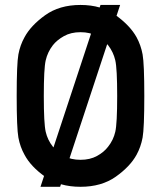

<svg xmlns="http://www.w3.org/2000/svg" viewBox="-20 -737 641 764"><path d="M46.4 -355Q46.4 -483.4 53.2 -520.5Q60.1 -557.6 77.6 -588.9Q102.5 -635.3 159.4 -676.3Q216.3 -717.3 300.3 -717.3Q383.8 -717.3 440.7 -676.3Q497.6 -635.3 523.4 -588.9Q540.5 -557.6 547.4 -520.5Q554.2 -483.4 554.2 -355Q554.2 -226.6 547.4 -189.5Q540.5 -152.3 523.4 -121.1Q497.6 -74.2 440.7 -33.9Q383.8 6.3 300.3 6.3Q216.3 6.3 159.4 -33.9Q102.5 -74.2 77.6 -121.1Q60.1 -152.3 53.2 -189.5Q46.4 -226.6 46.4 -355ZM154.3 -355Q154.3 -245.1 161.9 -212.4Q169.4 -179.7 190.4 -153.3Q206.5 -131.8 234.4 -116.5Q262.2 -101.1 300.3 -101.1Q338.4 -101.1 366.2 -116.5Q394 -131.8 410.2 -153.3Q431.2 -179.7 438.7 -212.4Q446.3 -245.1 446.3 -355Q446.3 -464.4 438.7 -497.1Q431.2 -529.8 410.2 -557.1Q394 -577.6 366.2 -593.3Q338.4 -608.9 300.3 -608.9Q262.2 -608.9 234.4 -593.3Q206.5 -577.6 190.4 -557.1Q169.4 -529.8 161.9 -497.1Q154.3 -464.4 154.3 -355ZM141.1 6.3 379.9 -717.3H458L219.2 6.3Z"/></svg>

Font: Alte DIN 1451 Mittelschrift
Style: Regular
Weight: 400
Designer: Peter Wiegel
Foundry: Peter Wiegel
Version: Version 1.002 September 20, 2019